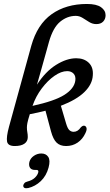

<svg xmlns="http://www.w3.org/2000/svg" viewBox="-20 -746 566 992"><path d="M421 -57.5Q407 -27 381 -9.2Q355 8.5 321.5 8.5Q290.5 8.5 272.5 -9Q254.5 -26.5 243.5 -67.5L215 -174Q177 -164 134 -156Q124 -124 121.5 -110.5Q119 -97 119 -88Q119 -74 121.2 -62.8Q123.5 -51.5 123.5 -37.5Q123.5 -15.5 106 -3.5Q88.5 8.5 56.5 8.5Q21 8.5 16.5 -14.5Q12 -37.5 26.5 -91L141.5 -509Q172.5 -620 247 -672.8Q321.5 -725.5 429 -725.5Q478.5 -725.5 502 -708.8Q525.5 -692 525.5 -667.5Q525.5 -647.5 513 -634.5Q500.5 -621.5 477.5 -621.5Q458 -621.5 440.8 -632.2Q423.5 -643 406.8 -653.5Q390 -664 371.5 -664Q327.5 -664 290.8 -633.8Q254 -603.5 233 -529.5Q227 -507.5 217 -471.8Q207 -436 195 -393.2Q183 -350.5 171 -308.5Q215 -376.5 269.8 -410.8Q324.5 -445 374 -445Q414.5 -445 438.8 -421.5Q463 -398 459.5 -356.5Q457 -310.5 416.2 -270.5Q375.5 -230.5 294.5 -199.5L321.5 -108Q329 -82.5 338.2 -73.8Q347.5 -65 360.5 -65Q382 -65 397.5 -88Q407.5 -98 415 -96.5Q423.5 -95.5 426.8 -85.5Q430 -75.5 421 -57.5ZM327 -378.5Q296.5 -378.5 261.5 -354.2Q226.5 -330 195.8 -289.2Q165 -248.5 148 -199Q262.5 -224 312.8 -256Q363 -288 369 -328.5Q372.5 -352.5 360.2 -365.5Q348 -378.5 327 -378.5ZM160.5 132Q142 132 134.8 120.2Q127.5 108.5 132 90Q137.5 71 155.2 59Q173 47 193.5 47Q217.5 47 229.2 64.5Q241 82 231 119.5Q219.5 162.5 190.8 189.8Q162 217 126 225.5Q100.5 230.5 100 213Q101 206.5 106 200.5Q111 194.5 121.5 192Q146.5 185.5 160.2 172.2Q174 159 177.5 145Q181 132 168.5 132Z"/></svg>

Font: Fraunces 144pt SuperSoft
Style: Italic
Weight: 400
Italic angle: -16°
Version: Version 1.000;[b76b70a41]